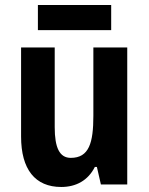

<svg xmlns="http://www.w3.org/2000/svg" viewBox="-20 -735 593 765"><path d="M423 -715H131V-615H423ZM487 -546H352V-274C352 -166 335 -106 262 -106C217 -106 198 -147 198 -228V-546H64V-191C64 -60 120 10 224 10C283 10 331 -16 358 -70H366L382 0H487Z"/></svg>

Font: Noto Sans Telugu Condensed
Style: Bold
Weight: 700
Width: 3
Designer: Jelle Bosma - Monotype Design Team
Foundry: Monotype Imaging Inc.
Version: Version 2.005